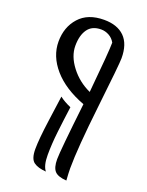

<svg xmlns="http://www.w3.org/2000/svg" viewBox="-202 -909 1024 1336"><g transform="rotate(20 310.0 -241.5)"><path d="M394 -211Q243 -268 162.5 -361Q82 -454 82 -561.5Q82 -669 146 -740.5Q210 -812 330 -812Q428 -812 481 -759.5Q534 -707 534 -602Q534 -558 497 -233.5Q460 91 460 239Q460 271 464 329Q401 325 377 299Q353 273 353 211Q353 149 394 -211ZM333 -742Q266 -742 234 -696.5Q202 -651 202 -574Q202 -497 260 -421.5Q318 -346 406 -306Q436 -617 436 -682Q420 -711 392 -726.5Q364 -742 333 -742ZM232 -208Q265 -182 316 -160Q311 -121 303 -61Q295 -1 292 30Q281 125 281 205.5Q281 286 309 319Q249 315 217.5 292Q186 269 186 196.5Q186 124 206.5 -23.5Q227 -171 232 -208Z"/></g></svg>

Font: Merienda
Style: Regular
Weight: 400
Designer: Eduardo Rodriguez Tunni
Foundry: Eduardo Rodriguez Tunni
Version: Version 1.001